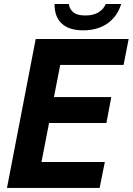

<svg xmlns="http://www.w3.org/2000/svg" viewBox="-20 -920 650 940"><path d="M387.7 -771.5Q318.4 -771.5 282.7 -804.2Q247.1 -836.9 247.1 -898.4V-900.4H316.9Q320.8 -874 339.8 -859.1Q358.9 -844.2 397.5 -844.2Q435.5 -844.2 460.7 -858.6Q485.8 -873 498 -900.4H573.2Q563.5 -868.2 545.7 -844Q527.8 -819.8 503.9 -803.7Q480 -787.6 450.4 -779.5Q420.9 -771.5 387.7 -771.5ZM154.8 -729H609.9L585 -602.1H274.9L244.1 -444.8H524.9L501 -317.9H220.2L183.1 -127H493.2L467.8 0H14.2Z"/></svg>

Font: Hack
Style: Bold Italic
Weight: 700
Italic angle: -11°
Monospace: yes
Designer: Christopher Simpkins
Foundry: Christopher Simpkins
Version: Version 2.017; ttfautohint (v1.4.1) -l 4 -r 80 -G 350 -x 0 -